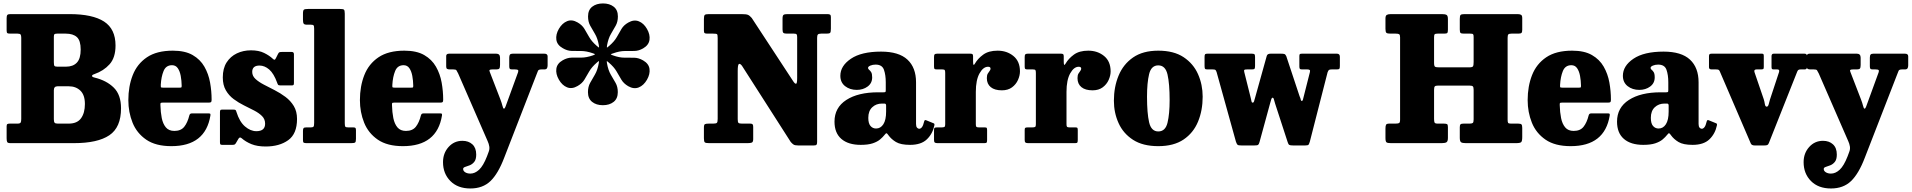

<svg xmlns="http://www.w3.org/2000/svg" viewBox="-20 -832 11116 1116"><path d="M410 0H41Q25.5 0 22 -6.2Q18.5 -12.5 18.5 -28.5V-98Q18.5 -108 22.8 -110.8Q27 -113.5 36.5 -113.5H81Q96 -113.5 99.8 -119.2Q103.5 -125 103.5 -140.5V-612.5Q103.5 -626 99.8 -631.2Q96 -636.5 82.5 -636.5H40Q26 -636.5 22.2 -640Q18.5 -643.5 18.5 -656.5V-726.5Q18.5 -740.5 22.8 -745.2Q27 -750 40 -750H384Q518 -750 584.8 -706.8Q651.5 -663.5 651.5 -567.5Q651.5 -497 617 -458.5Q582.5 -420 528 -401Q514.5 -396.5 514.8 -390.5Q515 -384.5 530 -381Q599.5 -364 641.5 -322.5Q683.5 -281 683.5 -202.5Q683.5 -91.5 615.5 -45.8Q547.5 0 410 0ZM313 -444.5H364Q404.5 -444.5 426.8 -468Q449 -491.5 449 -544Q449 -596.5 426.8 -616.5Q404.5 -636.5 362.5 -636.5H312.5Q301 -636.5 297 -633.5Q293 -630.5 293 -618.5V-471Q293 -453.5 296.5 -449Q300 -444.5 313 -444.5ZM379.5 -113.5Q428.5 -113.5 451 -144.5Q473.5 -175.5 473.5 -227.5Q473.5 -280 447.2 -305.2Q421 -330.5 379.5 -330.5H314.5Q293 -330.5 293 -307.5V-139Q293 -124.5 297.2 -119Q301.5 -113.5 315.5 -113.5Z M726 -250Q726 -330 751.5 -395.2Q777 -460.5 834 -499Q891 -537.5 984.5 -537.5Q1055.5 -537.5 1099.8 -512Q1144 -486.5 1168 -444.5Q1192 -402.5 1201 -352.5Q1210 -302.5 1210 -253Q1210 -242 1207 -238.8Q1204 -235.5 1192.5 -235.5H925Q915 -235.5 913.5 -232.5Q912 -229.5 912.5 -220.5Q913.5 -179.5 920.2 -145.8Q927 -112 944.2 -91.5Q961.5 -71 993.5 -71Q1031.5 -71 1050.8 -95Q1070 -119 1080.5 -161Q1082 -167 1085.5 -170Q1089 -173 1097.5 -173H1190Q1200 -173 1202 -170.8Q1204 -168.5 1203 -160.5Q1174 17.5 976 17.5Q885 17.5 830 -20.2Q775 -58 750.5 -119Q726 -180 726 -250ZM928 -322.5H1022.5Q1032.5 -322.5 1034.2 -324Q1036 -325.5 1036 -334.5Q1035.5 -363.5 1030.5 -390.8Q1025.5 -418 1013.5 -435.5Q1001.5 -453 980 -453Q944.5 -453 930.8 -419.2Q917 -385.5 914.5 -339Q914 -329 915 -325.8Q916 -322.5 928 -322.5Z M1591 -351Q1571.5 -405 1544.8 -428Q1518 -451 1488.5 -451Q1446 -451 1446 -414Q1446 -390.5 1465 -373Q1484 -355.5 1513.5 -340.2Q1543 -325 1576.2 -308Q1609.5 -291 1639.2 -268.8Q1669 -246.5 1687.8 -215.5Q1706.5 -184.5 1706.5 -140.5Q1706.5 -54 1655.2 -17.2Q1604 19.5 1524 19.5Q1475.5 19.5 1442 6Q1408.5 -7.5 1384 -29Q1373.5 -38 1366 -25.5L1352 -1.5Q1348.5 4.5 1345 7.2Q1341.5 10 1331 10H1271.5Q1263 10 1260.8 6.8Q1258.5 3.5 1258.5 -5.5V-178.5Q1258.5 -187.5 1260.5 -191.2Q1262.5 -195 1271 -195H1334.5Q1346.5 -195 1349.2 -192.5Q1352 -190 1354.5 -181Q1372 -124.5 1404 -97Q1436 -69.5 1470 -69.5Q1521 -69.5 1521 -113Q1521 -139.5 1503.2 -157.2Q1485.5 -175 1457.5 -189.5Q1429.5 -204 1398 -219.5Q1366.5 -235 1338.5 -255.8Q1310.5 -276.5 1292.8 -307Q1275 -337.5 1275 -382Q1275 -434.5 1297.2 -469.2Q1319.5 -504 1356.8 -521.8Q1394 -539.5 1439 -539.5Q1484.5 -539.5 1515.2 -524.2Q1546 -509 1565 -491Q1571.5 -484.5 1575.5 -484.8Q1579.5 -485 1584 -494.5L1596 -518.5Q1599.5 -525.5 1603.2 -527.8Q1607 -530 1618 -530H1676Q1688.5 -530 1688.5 -516.5V-350Q1688.5 -342 1686.5 -338.8Q1684.5 -335.5 1676 -335.5H1611Q1599.5 -335.5 1596.5 -339.2Q1593.5 -343 1591 -351Z M1786 -688.5H1764Q1749 -688.5 1745 -694.8Q1741 -701 1741 -718V-752.5Q1741 -772.5 1747 -776.2Q1753 -780 1772.5 -780H1955Q1974 -780 1979 -776Q1984 -772 1984 -752.5V-116.5Q1984 -100 1987 -95.8Q1990 -91.5 2004.5 -91.5H2033.5Q2042.5 -91.5 2045.8 -88.5Q2049 -85.5 2049 -75.5V-25Q2049 -7.5 2044 -3.8Q2039 0 2021 0H1761.5Q1749.5 0 1745.2 -2.8Q1741 -5.5 1741 -17.5V-71Q1741 -83 1744.5 -87.2Q1748 -91.5 1760 -91.5H1786.5Q1798 -91.5 1802 -95.5Q1806 -99.5 1806 -118V-665Q1806 -681.5 1802.2 -685Q1798.5 -688.5 1786 -688.5Z M2072 -250Q2072 -330 2097.5 -395.2Q2123 -460.5 2180 -499Q2237 -537.5 2330.5 -537.5Q2401.5 -537.5 2445.8 -512Q2490 -486.5 2514 -444.5Q2538 -402.5 2547 -352.5Q2556 -302.5 2556 -253Q2556 -242 2553 -238.8Q2550 -235.5 2538.5 -235.5H2271Q2261 -235.5 2259.5 -232.5Q2258 -229.5 2258.5 -220.5Q2259.5 -179.5 2266.2 -145.8Q2273 -112 2290.2 -91.5Q2307.5 -71 2339.5 -71Q2377.5 -71 2396.8 -95Q2416 -119 2426.5 -161Q2428 -167 2431.5 -170Q2435 -173 2443.5 -173H2536Q2546 -173 2548 -170.8Q2550 -168.5 2549 -160.5Q2520 17.5 2322 17.5Q2231 17.5 2176 -20.2Q2121 -58 2096.5 -119Q2072 -180 2072 -250ZM2274 -322.5H2368.5Q2378.5 -322.5 2380.2 -324Q2382 -325.5 2382 -334.5Q2381.5 -363.5 2376.5 -390.8Q2371.5 -418 2359.5 -435.5Q2347.5 -453 2326 -453Q2290.5 -453 2276.8 -419.2Q2263 -385.5 2260.5 -339Q2260 -329 2261 -325.8Q2262 -322.5 2274 -322.5Z M2555 110.5Q2555 58.5 2587.2 22.5Q2619.5 -13.5 2667.5 -13.5Q2703.5 -13.5 2725.8 7Q2748 27.5 2748 66.5Q2748 95 2736.5 109Q2725 123 2710 128.8Q2695 134.5 2683.5 138.2Q2672 142 2672 150Q2672 162 2684.2 169.5Q2696.5 177 2714 177Q2740.5 177 2764.8 154.5Q2789 132 2810.5 77L2820 51.5Q2826.5 35.5 2824 19.5Q2821.5 3.5 2814.5 -11.5L2643 -405Q2636 -419 2632.8 -423.8Q2629.5 -428.5 2614.5 -428.5H2595Q2583.5 -428.5 2578.5 -431.8Q2573.5 -435 2573.5 -445.5V-506.5Q2573.5 -520 2591 -520H2864.5Q2886.5 -520 2886.5 -496.5V-454.5Q2886.5 -439.5 2882.5 -434Q2878.5 -428.5 2865 -428.5H2842.5Q2829.5 -428.5 2826.2 -425.5Q2823 -422.5 2827 -413.5L2888 -255.5Q2896.5 -233.5 2900.5 -217Q2904.5 -200.5 2909 -200.5Q2914 -200.5 2918 -211.5Q2922 -222.5 2928.5 -240L2991 -411.5Q2994.5 -421 2990.8 -424.8Q2987 -428.5 2972.5 -428.5H2956.5Q2946 -428.5 2943 -432.5Q2940 -436.5 2940 -446.5V-496.5Q2940 -509.5 2944.2 -514.8Q2948.5 -520 2960.5 -520H3144Q3163 -520 3163 -504.5V-452Q3163 -441 3159 -434.8Q3155 -428.5 3144 -428.5H3127.5Q3110 -428.5 3107 -420.2Q3104 -412 3099 -400L2911 84Q2875.5 177.5 2830.8 220.5Q2786 263.5 2714 263.5Q2640.5 263.5 2597.8 220.2Q2555 177 2555 110.5Z M3228.5 -369Q3209.5 -402 3213.8 -432.5Q3218 -463 3250.5 -481.5Q3276.5 -496.5 3302.5 -497Q3328.5 -497.5 3358.2 -497.2Q3388 -497 3426 -510Q3438.5 -514.5 3438.2 -516.5Q3438 -518.5 3425.5 -522.5Q3388 -535.5 3358.2 -535.5Q3328.5 -535.5 3302.8 -536Q3277 -536.5 3251 -552Q3218 -570.5 3213.8 -601Q3209.5 -631.5 3228.5 -664.5Q3248 -697.5 3276.5 -709Q3305 -720.5 3337.5 -701.5Q3363.5 -686.5 3376.8 -664.5Q3390 -642.5 3404.5 -616.8Q3419 -591 3448.5 -565.5Q3456.5 -558.5 3460 -556.2Q3463.5 -554 3460.5 -570.5Q3453.5 -609.5 3438.2 -635Q3423 -660.5 3410.5 -683Q3398 -705.5 3398 -736.5Q3398 -774 3422.2 -793Q3446.5 -812 3485 -812Q3523 -812 3547.2 -793Q3571.5 -774 3571.5 -736.5Q3571.5 -705.5 3558.8 -682.8Q3546 -660 3531 -634.5Q3516 -609 3508.5 -569Q3506 -554 3509.2 -555.8Q3512.5 -557.5 3520 -564.5Q3550.5 -590.5 3565 -616.2Q3579.5 -642 3592.5 -664Q3605.5 -686 3632 -701Q3664.5 -719.5 3693 -708.2Q3721.5 -697 3740.5 -664Q3759.5 -631 3755.2 -600.5Q3751 -570 3718.5 -551Q3692.5 -536 3667 -535.8Q3641.5 -535.5 3611.5 -535.5Q3581.5 -535.5 3544 -522Q3532.5 -518.5 3530.8 -516.8Q3529 -515 3541.5 -510.5Q3580 -496.5 3610 -496.8Q3640 -497 3666 -496.5Q3692 -496 3718 -481Q3751 -462 3755.2 -431.8Q3759.5 -401.5 3740.5 -368.5Q3721 -335 3692.5 -323.8Q3664 -312.5 3631.5 -331Q3605 -346.5 3591.8 -368.8Q3578.5 -391 3563.8 -416.8Q3549 -442.5 3518.5 -468.5Q3511.5 -474.5 3508.5 -476.5Q3505.5 -478.5 3508 -464.5Q3515 -424 3530.2 -398.2Q3545.5 -372.5 3558.2 -350Q3571 -327.5 3571 -296.5Q3571 -259 3546.8 -239.8Q3522.5 -220.5 3484 -220.5Q3446 -220.5 3421.8 -239.8Q3397.5 -259 3397.5 -296.5Q3397.5 -327.5 3410.2 -350.2Q3423 -373 3438.2 -399Q3453.5 -425 3460.5 -465.5Q3463 -479 3459.8 -476.8Q3456.5 -474.5 3450 -469Q3419.5 -442.5 3404.8 -416.8Q3390 -391 3376.8 -369Q3363.5 -347 3337 -332Q3304.5 -313 3276 -324.5Q3247.5 -336 3228.5 -369Z M4125.5 -636.5H4092.5Q4080 -636.5 4075.8 -639.5Q4071.5 -642.5 4071.5 -654.5V-720.5Q4071.5 -740 4076.2 -745Q4081 -750 4100 -750H4289Q4317 -750 4327.2 -745.8Q4337.5 -741.5 4349.5 -727.5L4591 -359Q4600 -345 4606.8 -345.2Q4613.5 -345.5 4613.5 -378V-616Q4613.5 -628.5 4610.2 -632.5Q4607 -636.5 4595 -636.5H4554.5Q4539 -636.5 4533.8 -640.8Q4528.5 -645 4528.5 -660.5V-723.5Q4528.5 -741 4534.2 -745.5Q4540 -750 4556.5 -750H4789.5Q4799.5 -750 4804.5 -747Q4809.5 -744 4809.5 -733.5V-665.5Q4809.5 -646 4805.2 -641.2Q4801 -636.5 4784.5 -636.5H4752.5Q4738 -636.5 4733.8 -631.2Q4729.5 -626 4729.5 -611.5V-7Q4729.5 5.5 4725.8 9.5Q4722 13.5 4709 13.5H4620Q4600.5 13.5 4592.5 8.2Q4584.5 3 4576 -7L4292.5 -450Q4281 -464.5 4274.5 -459.8Q4268 -455 4268 -419.5V-139.5Q4268 -123 4272 -118.2Q4276 -113.5 4292.5 -113.5H4340.5Q4351 -113.5 4354.5 -109.5Q4358 -105.5 4358 -94V-23.5Q4358 -6.5 4349.8 -3.2Q4341.5 0 4326 0H4101.5Q4082 0 4076.8 -4.5Q4071.5 -9 4071.5 -28.5V-90Q4071.5 -107 4077.2 -110.2Q4083 -113.5 4100 -113.5H4125.5Q4143 -113.5 4147.2 -118.5Q4151.5 -123.5 4151.5 -141V-611Q4151.5 -630 4147.8 -633.2Q4144 -636.5 4125.5 -636.5Z M4830.5 -125Q4830.5 -206.5 4899.2 -251Q4968 -295.5 5084.5 -295.5H5115.5Q5124.5 -295.5 5126.5 -297.5Q5128.5 -299.5 5128.5 -308.5V-354Q5128.5 -396 5118 -426.2Q5107.5 -456.5 5069.5 -456.5Q5052.5 -456.5 5039 -450.8Q5025.5 -445 5025.5 -437.5Q5025.5 -431 5031.5 -426.5Q5037.5 -422 5043.5 -412.8Q5049.5 -403.5 5049.5 -382Q5049.5 -348.5 5023 -329Q4996.5 -309.5 4960 -309.5Q4920 -309.5 4892.2 -331.2Q4864.5 -353 4864.5 -391.5Q4864.5 -449 4925.8 -490.5Q4987 -532 5101 -532Q5204.5 -532 5254.5 -485.5Q5304.5 -439 5304.5 -353.5V-111.5Q5304.5 -96.5 5310.2 -90Q5316 -83.5 5323 -83.5Q5331 -83.5 5338.5 -92.5Q5346 -101.5 5352 -127Q5354.5 -137 5363.5 -133L5407.5 -115Q5413 -113 5411 -103Q5401 -54.5 5367.5 -22.2Q5334 10 5270 10H5269.5Q5215.5 10 5188 -6.5Q5160.5 -23 5144 -46Q5137 -56.5 5133.2 -57.5Q5129.5 -58.5 5122.5 -49Q5111.5 -35 5095.5 -21.5Q5079.5 -8 5052.8 1Q5026 10 4983 10Q4910.5 10 4870.5 -24.5Q4830.5 -59 4830.5 -125ZM5027 -147Q5027 -114.5 5039.8 -99.8Q5052.5 -85 5072 -85Q5098.5 -85 5114.5 -109.8Q5130.5 -134.5 5130.5 -183.5V-218.5Q5130.5 -230 5121 -230H5106.5Q5072.5 -230 5049.8 -208.5Q5027 -187 5027 -147Z M5474 -407.5Q5474 -420 5471.5 -424.2Q5469 -428.5 5457 -428.5H5426.5Q5415.5 -428.5 5412.2 -431.2Q5409 -434 5409 -445V-500.5Q5409 -512.5 5412.8 -516.2Q5416.5 -520 5427.5 -520H5619.5Q5629 -520 5632.5 -517.2Q5636 -514.5 5636 -504V-474.5Q5636 -442.5 5646.5 -462Q5663.5 -491.5 5695 -514.5Q5726.5 -537.5 5778.5 -537.5Q5832.5 -537.5 5870.5 -506.5Q5908.5 -475.5 5908.5 -417Q5908.5 -393 5897 -367.2Q5885.5 -341.5 5862.2 -324.2Q5839 -307 5803.5 -307Q5761.5 -307 5738.8 -325.5Q5716 -344 5716 -378Q5716 -395 5721.5 -404.2Q5727 -413.5 5732.2 -419.8Q5737.5 -426 5737.5 -433Q5737.5 -444 5723 -444Q5695 -444 5673.5 -405.5Q5652 -367 5652 -298V-110Q5652 -98 5655.2 -94.8Q5658.5 -91.5 5671 -91.5H5704Q5713.5 -91.5 5715.5 -88Q5717.5 -84.5 5717.5 -75V-19Q5717.5 -8 5715.2 -4Q5713 0 5702.5 0H5429Q5418 0 5413.5 -3.5Q5409 -7 5409 -18.5V-77Q5409 -87 5413 -89.2Q5417 -91.5 5427 -91.5H5453Q5465.5 -91.5 5469.8 -94.5Q5474 -97.5 5474 -109.5Z M6001 -407.5Q6001 -420 5998.5 -424.2Q5996 -428.5 5984 -428.5H5953.5Q5942.5 -428.5 5939.2 -431.2Q5936 -434 5936 -445V-500.5Q5936 -512.5 5939.8 -516.2Q5943.5 -520 5954.5 -520H6146.5Q6156 -520 6159.5 -517.2Q6163 -514.5 6163 -504V-474.5Q6163 -442.5 6173.5 -462Q6190.5 -491.5 6222 -514.5Q6253.5 -537.5 6305.5 -537.5Q6359.5 -537.5 6397.5 -506.5Q6435.5 -475.5 6435.5 -417Q6435.5 -393 6424 -367.2Q6412.5 -341.5 6389.2 -324.2Q6366 -307 6330.5 -307Q6288.5 -307 6265.8 -325.5Q6243 -344 6243 -378Q6243 -395 6248.5 -404.2Q6254 -413.5 6259.2 -419.8Q6264.5 -426 6264.5 -433Q6264.5 -444 6250 -444Q6222 -444 6200.5 -405.5Q6179 -367 6179 -298V-110Q6179 -98 6182.2 -94.8Q6185.5 -91.5 6198 -91.5H6231Q6240.5 -91.5 6242.5 -88Q6244.5 -84.5 6244.5 -75V-19Q6244.5 -8 6242.2 -4Q6240 0 6229.5 0H5956Q5945 0 5940.5 -3.5Q5936 -7 5936 -18.5V-77Q5936 -87 5940 -89.2Q5944 -91.5 5954 -91.5H5980Q5992.5 -91.5 5996.8 -94.5Q6001 -97.5 6001 -109.5Z M6454.5 -246.5Q6454.5 -326.5 6481.8 -392.5Q6509 -458.5 6566 -498Q6623 -537.5 6712.5 -537.5Q6802.5 -537.5 6859.5 -499.8Q6916.5 -462 6943.5 -401Q6970.5 -340 6970.5 -270Q6970.5 -190 6943.5 -124.8Q6916.5 -59.5 6859.5 -21Q6802.5 17.5 6712.5 17.5Q6623 17.5 6566 -19.2Q6509 -56 6481.8 -116.2Q6454.5 -176.5 6454.5 -246.5ZM6647 -270Q6647 -174.5 6659.2 -121.2Q6671.5 -68 6712.5 -68Q6754 -68 6766.2 -118.8Q6778.5 -169.5 6778.5 -250Q6778.5 -345.5 6766.2 -398.8Q6754 -452 6712.5 -452Q6671.5 -452 6659.2 -401.2Q6647 -350.5 6647 -270Z M7274.5 -261.5 7343 -507Q7346.5 -520 7365.5 -520H7425.5Q7440 -520 7446 -517.8Q7452 -515.5 7456.5 -505.5L7533.5 -273.5Q7540 -259 7540.8 -252.2Q7541.5 -245.5 7546.5 -245.5Q7552 -245.5 7553.2 -252.8Q7554.5 -260 7558.5 -273.5L7593.5 -411.5Q7596.5 -422 7592.5 -425.2Q7588.5 -428.5 7579 -428.5H7548.5Q7538 -428.5 7535.2 -432.2Q7532.5 -436 7532.5 -445.5V-506.5Q7532.5 -515.5 7535.8 -517.8Q7539 -520 7548.5 -520H7751Q7768 -520 7768 -502V-449Q7768 -436.5 7765.2 -432.5Q7762.5 -428.5 7750 -428.5H7720.5Q7709 -428.5 7704.8 -425.5Q7700.5 -422.5 7696.5 -411.5L7593.5 -9Q7589.5 4 7586.2 8.8Q7583 13.5 7565.5 13.5H7498Q7479 13.5 7473.8 10.2Q7468.5 7 7464.5 -6L7392 -228.5Q7387 -243 7384.8 -253.5Q7382.5 -264 7376.5 -264Q7372 -264 7369 -254.2Q7366 -244.5 7362.5 -231.5L7301 -6.5Q7297.5 6 7293 9.8Q7288.5 13.5 7270 13.5H7197.5Q7178 13.5 7173.5 9.8Q7169 6 7164 -8L7051.5 -413Q7048 -422.5 7044.8 -425.5Q7041.5 -428.5 7028 -428.5H6996.5Q6985.5 -428.5 6983.5 -433.5Q6981.5 -438.5 6981.5 -449V-501.5Q6981.5 -513.5 6984.8 -516.8Q6988 -520 6999 -520H7255.5Q7267.5 -520 7271.2 -516.8Q7275 -513.5 7275 -500.5V-450Q7275 -436.5 7272.2 -432.5Q7269.5 -428.5 7256.5 -428.5H7229.5Q7216.5 -428.5 7213.2 -426.2Q7210 -424 7212 -414.5L7250.5 -260.5Q7253.5 -249 7254.5 -242.2Q7255.5 -235.5 7261 -235.5Q7267 -235.5 7268.8 -242Q7270.5 -248.5 7274.5 -261.5Z M8315.5 -615.5V-466.5Q8315.5 -448 8321.2 -444.2Q8327 -440.5 8346 -440.5H8519Q8538 -440.5 8541.8 -446.5Q8545.5 -452.5 8545.5 -472V-617Q8545.5 -630 8542.2 -633.2Q8539 -636.5 8525.5 -636.5H8490.5Q8474 -636.5 8469.5 -640.5Q8465 -644.5 8465 -660.5V-722Q8465 -740.5 8469.8 -745.2Q8474.5 -750 8492.5 -750H8800.5Q8814 -750 8821 -746Q8828 -742 8828 -727V-658.5Q8828 -645 8823.5 -640.8Q8819 -636.5 8804.5 -636.5H8765Q8750.5 -636.5 8746.8 -631.5Q8743 -626.5 8743 -611.5V-136.5Q8743 -123 8745.8 -118.2Q8748.5 -113.5 8762 -113.5H8804Q8819 -113.5 8823.5 -108.8Q8828 -104 8828 -88.5V-35.5Q8828 -11.5 8821.8 -5.8Q8815.5 0 8792 0H8499.5Q8480 0 8472.5 -5.2Q8465 -10.5 8465 -31.5V-92.5Q8465 -105.5 8469.5 -109.5Q8474 -113.5 8487 -113.5H8522Q8535 -113.5 8540.2 -117.2Q8545.5 -121 8545.5 -138V-309.5Q8545.5 -325.5 8540.8 -330Q8536 -334.5 8521 -334.5H8339Q8324 -334.5 8319.8 -329.8Q8315.5 -325 8315.5 -309.5V-140.5Q8315.5 -125.5 8318.5 -119.5Q8321.5 -113.5 8337 -113.5H8372Q8386 -113.5 8391 -110.5Q8396 -107.5 8396 -93.5V-30.5Q8396 -10 8387.5 -5Q8379 0 8360 0H8064Q8045 0 8039 -4.8Q8033 -9.5 8033 -30V-84.5Q8033 -100.5 8036.5 -107Q8040 -113.5 8055.5 -113.5H8089Q8105.5 -113.5 8111.8 -116.5Q8118 -119.5 8118 -136.5V-614.5Q8118 -629 8113 -632.8Q8108 -636.5 8093 -636.5H8061.5Q8044 -636.5 8038.5 -641.2Q8033 -646 8033 -664.5V-724.5Q8033 -741 8040.8 -745.5Q8048.5 -750 8064 -750H8361.5Q8379.5 -750 8387.8 -745.5Q8396 -741 8396 -721V-659Q8396 -644 8392 -640.2Q8388 -636.5 8373.5 -636.5H8336.5Q8323 -636.5 8319.2 -632.8Q8315.5 -629 8315.5 -615.5Z M8859.5 -250Q8859.5 -330 8885 -395.2Q8910.5 -460.5 8967.5 -499Q9024.5 -537.5 9118 -537.5Q9189 -537.5 9233.2 -512Q9277.5 -486.5 9301.5 -444.5Q9325.5 -402.5 9334.5 -352.5Q9343.5 -302.5 9343.5 -253Q9343.5 -242 9340.5 -238.8Q9337.5 -235.5 9326 -235.5H9058.5Q9048.5 -235.5 9047 -232.5Q9045.5 -229.5 9046 -220.5Q9047 -179.5 9053.8 -145.8Q9060.5 -112 9077.8 -91.5Q9095 -71 9127 -71Q9165 -71 9184.2 -95Q9203.5 -119 9214 -161Q9215.5 -167 9219 -170Q9222.5 -173 9231 -173H9323.5Q9333.5 -173 9335.5 -170.8Q9337.5 -168.5 9336.5 -160.5Q9307.5 17.5 9109.5 17.5Q9018.5 17.5 8963.5 -20.2Q8908.5 -58 8884 -119Q8859.5 -180 8859.5 -250ZM9061.5 -322.5H9156Q9166 -322.5 9167.8 -324Q9169.5 -325.5 9169.5 -334.5Q9169 -363.5 9164 -390.8Q9159 -418 9147 -435.5Q9135 -453 9113.5 -453Q9078 -453 9064.2 -419.2Q9050.5 -385.5 9048 -339Q9047.5 -329 9048.5 -325.8Q9049.5 -322.5 9061.5 -322.5Z M9379 -125Q9379 -206.5 9447.8 -251Q9516.5 -295.5 9633 -295.5H9664Q9673 -295.5 9675 -297.5Q9677 -299.5 9677 -308.5V-354Q9677 -396 9666.5 -426.2Q9656 -456.5 9618 -456.5Q9601 -456.5 9587.5 -450.8Q9574 -445 9574 -437.5Q9574 -431 9580 -426.5Q9586 -422 9592 -412.8Q9598 -403.5 9598 -382Q9598 -348.5 9571.5 -329Q9545 -309.5 9508.5 -309.5Q9468.5 -309.5 9440.8 -331.2Q9413 -353 9413 -391.5Q9413 -449 9474.2 -490.5Q9535.5 -532 9649.5 -532Q9753 -532 9803 -485.5Q9853 -439 9853 -353.5V-111.5Q9853 -96.5 9858.8 -90Q9864.5 -83.5 9871.5 -83.5Q9879.5 -83.5 9887 -92.5Q9894.5 -101.5 9900.5 -127Q9903 -137 9912 -133L9956 -115Q9961.5 -113 9959.5 -103Q9949.5 -54.5 9916 -22.2Q9882.5 10 9818.5 10H9818Q9764 10 9736.5 -6.5Q9709 -23 9692.5 -46Q9685.5 -56.5 9681.8 -57.5Q9678 -58.5 9671 -49Q9660 -35 9644 -21.5Q9628 -8 9601.2 1Q9574.5 10 9531.5 10Q9459 10 9419 -24.5Q9379 -59 9379 -125ZM9575.5 -147Q9575.5 -114.5 9588.2 -99.8Q9601 -85 9620.5 -85Q9647 -85 9663 -109.8Q9679 -134.5 9679 -183.5V-218.5Q9679 -230 9669.5 -230H9655Q9621 -230 9598.2 -208.5Q9575.5 -187 9575.5 -147Z M10268 -253.5 10320.5 -412.5Q10325.5 -428.5 10311 -428.5H10288.5Q10281 -428.5 10279 -432Q10277 -435.5 10277 -443V-505.5Q10277 -520 10290 -520H10468.5Q10483 -520 10483 -506.5V-441.5Q10483 -428.5 10469.5 -428.5H10446Q10435.5 -428.5 10431.8 -424.5Q10428 -420.5 10425.5 -413.5L10261.5 -0.5Q10258 8.5 10252.5 11Q10247 13.5 10234 13.5H10179.5Q10161.5 13.5 10156.5 2L9975.5 -419Q9972.5 -425.5 9967.5 -427Q9962.5 -428.5 9953 -428.5H9928.5Q9913.5 -428.5 9913.5 -441V-505Q9913.5 -514.5 9917 -517.2Q9920.5 -520 9929 -520H10221Q10228.5 -520 10230.2 -516.8Q10232 -513.5 10232 -505.5V-442Q10232 -432.5 10228.2 -430.5Q10224.5 -428.5 10215 -428.5H10190Q10173 -428.5 10178 -412.5L10232 -254.5Q10236 -242 10238.2 -227Q10240.5 -212 10249 -212Q10257 -212 10260.8 -226.8Q10264.5 -241.5 10268 -253.5Z M10463.5 110.5Q10463.5 58.5 10495.8 22.5Q10528 -13.5 10576 -13.5Q10612 -13.5 10634.2 7Q10656.5 27.5 10656.5 66.5Q10656.5 95 10645 109Q10633.5 123 10618.5 128.8Q10603.5 134.5 10592 138.2Q10580.5 142 10580.5 150Q10580.5 162 10592.8 169.5Q10605 177 10622.5 177Q10649 177 10673.2 154.5Q10697.5 132 10719 77L10728.5 51.5Q10735 35.5 10732.5 19.5Q10730 3.5 10723 -11.5L10551.5 -405Q10544.5 -419 10541.2 -423.8Q10538 -428.5 10523 -428.5H10503.5Q10492 -428.5 10487 -431.8Q10482 -435 10482 -445.5V-506.5Q10482 -520 10499.5 -520H10773Q10795 -520 10795 -496.5V-454.5Q10795 -439.5 10791 -434Q10787 -428.5 10773.5 -428.5H10751Q10738 -428.5 10734.8 -425.5Q10731.5 -422.5 10735.5 -413.5L10796.5 -255.5Q10805 -233.5 10809 -217Q10813 -200.5 10817.5 -200.5Q10822.5 -200.5 10826.5 -211.5Q10830.5 -222.5 10837 -240L10899.5 -411.5Q10903 -421 10899.2 -424.8Q10895.5 -428.5 10881 -428.5H10865Q10854.5 -428.5 10851.5 -432.5Q10848.5 -436.5 10848.5 -446.5V-496.5Q10848.5 -509.5 10852.8 -514.8Q10857 -520 10869 -520H11052.5Q11071.5 -520 11071.5 -504.5V-452Q11071.5 -441 11067.5 -434.8Q11063.5 -428.5 11052.5 -428.5H11036Q11018.5 -428.5 11015.5 -420.2Q11012.5 -412 11007.5 -400L10819.5 84Q10784 177.5 10739.2 220.5Q10694.5 263.5 10622.5 263.5Q10549 263.5 10506.2 220.2Q10463.5 177 10463.5 110.5Z"/></svg>

Font: Besley* Narrow Heavy
Style: Regular
Weight: 800
Width: 4
Designer: Owen Earl
Foundry: indestructible type*
Version: Version 3.000; ttfautohint (v1.8.3)